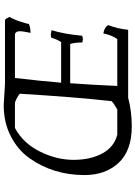

<svg xmlns="http://www.w3.org/2000/svg" viewBox="136 -864 747 1060"><g transform="rotate(-90 510.0 -333.5)"><path d="M931 -680Q940 -672 947 -655Q926 -618 912 -565L908 -548Q888 -539 859 -539Q868 -579 868 -599Q868 -619 853 -625H610Q591 -461 584 -370H808Q824 -394 832 -424Q839 -427 852 -427L874 -423Q853 -357 843 -254Q835 -250 823 -250L806 -253Q806 -293 798 -320H581Q572 -198 566 -60H825Q844 -88 853 -124L856 -137Q887 -131 898 -116L902 -110Q882 -60 876 0H501Q425 20 343 20Q209 20 141.5 -52.5Q74 -125 74 -241Q74 -414 168 -546Q214 -610 289.5 -648.5Q365 -687 460 -687L577 -680ZM297 -60H436Q465 -76 482 -91Q504 -286 523 -598Q503 -615 474 -625H334Q250 -580 204 -487.5Q158 -395 158 -301.5Q158 -208 193.5 -142.5Q229 -77 297 -60Z"/></g></svg>

Font: Kotta One
Style: Regular
Weight: 400
Designer: Ania Kruk
Foundry: Ania Kruk
Version: Version 1.001